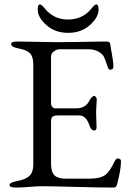

<svg xmlns="http://www.w3.org/2000/svg" viewBox="-20 -840 575 865"><path d="M184 -799Q224 -752 287 -752Q350 -752 390 -799Q406 -820 414 -820Q424 -820 424 -796Q424 -762 385 -727Q346 -692 287 -692Q228 -692 189 -727Q150 -762 150 -796Q150 -820 160 -820Q168 -820 184 -799ZM210 -102Q210 -65 225.5 -50Q241 -35 276 -35H380Q433 -35 456 -53Q475 -68 498 -116Q504 -127 512 -126Q525 -124 525 -115Q525 -75 508 -12Q504 5 494 5Q426 5 320 2Q214 -1 167 -1Q146 -1 113 2Q80 5 52 5Q23 5 23 -6Q23 -18 56 -24Q95 -31 112.5 -47.5Q130 -64 130 -99V-549Q130 -584 115.5 -599.5Q101 -615 63 -622Q30 -628 30 -642Q30 -653 59 -653Q97 -653 149.5 -651.5Q202 -650 236 -650Q276 -650 329 -651Q382 -652 419 -652.5Q456 -653 458 -653Q475 -653 476 -644Q491 -563 491 -541Q491 -526 477 -526Q469 -526 466 -536Q451 -583 444 -591Q420 -618 377 -618H246Q236 -618 223 -608.5Q210 -599 210 -586V-374Q210 -365 215.5 -358.5Q221 -352 228 -352H324Q368 -352 385 -391Q387 -395 393.5 -401.5Q400 -408 403 -408Q407 -408 411.5 -403.5Q416 -399 416 -392Q416 -388 414.5 -367Q413 -346 413 -337Q413 -326 414 -299Q415 -272 415 -269Q415 -252 406 -252Q390 -252 383 -275Q368 -320 337 -320H244Q225 -320 217.5 -315Q210 -310 210 -294Z"/></svg>

Font: EB Garamond SC 12
Style: Regular
Weight: 400
Version: Version 0.016 ; ttfautohint (v0.97) -l 8 -r 50 -G 200 -x 0 -